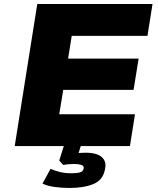

<svg xmlns="http://www.w3.org/2000/svg" viewBox="-20 -725 782 953"><path d="M53 0 165 -705H737L712 -547H336L318 -434H668L643 -279H294L274 -158H650L625 0ZM324 208Q289 208 251.5 203Q214 198 191 186L231 113Q251 122 276.5 128.5Q302 135 336 135Q364 135 378.5 130Q393 125 395 112Q398 98 384 93.5Q370 89 349 89Q341 89 324 90Q307 91 294 94L274 72L303 -20H387L361 64L328 42Q343 37 364.5 35Q386 33 408 33Q436 33 459.5 40.5Q483 48 495.5 66.5Q508 85 501 116Q491 169 443.5 188.5Q396 208 324 208Z"/></svg>

Font: Nunito Sans 7pt SemiExpanded Black
Style: Italic
Weight: 900
Width: 6
Italic angle: -9°
Designer: Vernon Adams
Foundry: Vernon Adams
Version: Version 3.101;gftools[0.9.27]